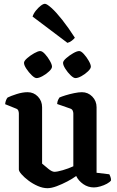

<svg xmlns="http://www.w3.org/2000/svg" viewBox="-20 -984 614 1008"><path d="M229 4Q205 4 178.5 -7.5Q152 -19 129.5 -36Q107 -53 93 -69Q79 -85 79 -94V-388Q79 -396 76 -403.5Q73 -411 64 -414L7 -437Q8 -449 12 -458.5Q16 -468 20 -472Q36 -480 67 -490Q98 -500 125 -500Q157 -500 179 -477Q201 -454 201 -421V-125Q215 -113 234 -97.5Q253 -82 266 -82Q280 -82 309.5 -90.5Q339 -99 365 -111V-388Q365 -396 361.5 -403.5Q358 -411 349 -414L280 -438Q281 -451 285 -459.5Q289 -468 292 -472Q303 -477 324 -483.5Q345 -490 369 -495Q393 -500 410 -500Q442 -500 464.5 -477Q487 -454 487 -421V-77L554 -69Q556 -65 559.5 -56.5Q563 -48 563 -37Q557 -28 541.5 -19.5Q526 -11 507 -5.5Q488 0 473 0Q442 0 417 -17.5Q392 -35 380 -60Q361 -46 333.5 -31.5Q306 -17 278 -6.5Q250 4 229 4ZM376 -574Q366 -574 350.5 -589Q335 -604 323 -623Q311 -642 311 -654Q311 -664 327.5 -678.5Q344 -693 364 -704.5Q384 -716 396 -716Q406 -716 420.5 -700Q435 -684 446 -664.5Q457 -645 457 -634Q457 -624 442 -609.5Q427 -595 408 -584.5Q389 -574 376 -574ZM172 -574Q162 -574 146.5 -589Q131 -604 118.5 -623Q106 -642 106 -654Q106 -664 122.5 -678.5Q139 -693 159.5 -704.5Q180 -716 191 -716Q202 -716 216.5 -700Q231 -684 242 -664.5Q253 -645 253 -634Q253 -624 238 -609.5Q223 -595 203.5 -584.5Q184 -574 172 -574ZM334 -759 151 -897Q156 -913 168.5 -928.5Q181 -944 194 -954Q207 -964 216 -964Q226 -964 250.5 -942Q275 -920 307 -879.5Q339 -839 373 -786Q368 -779 357 -770.5Q346 -762 334 -759Z"/></svg>

Font: Texturina 72pt
Style: Bold
Weight: 700
Designer: Guillermo Torres Carreño
Foundry: Omnibus-Type
Version: Version 1.002; ttfautohint (v1.8.3)